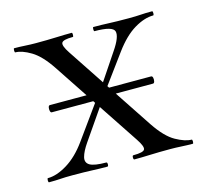

<svg xmlns="http://www.w3.org/2000/svg" viewBox="-67 -461 573 535"><g transform="rotate(-15 219.5 -193.0)"><path d="M221.8 -211.4H363.6Q367.2 -211.4 368.4 -206.4Q369.6 -201.4 368.4 -196Q367.2 -190.6 363.6 -190.6H221.8ZM221.8 -186.4H70.6Q67.2 -186.4 66 -191.8Q64.8 -197.2 66 -202.2Q67.2 -207.2 70.6 -207.2H221.8ZM259.2 0Q256.2 0 256.2 -6Q256.2 -12 259.2 -12Q288.6 -12 292 -20Q295.4 -28 280 -51L112.8 -303Q86.2 -343 60.2 -358.5Q34.2 -374 15.6 -374Q13.6 -374 13.6 -380Q13.6 -386 15.6 -386Q30.6 -386 46.6 -385Q62.6 -384 77.6 -384Q111.2 -384 136 -385Q160.8 -386 181.4 -386Q183.4 -386 183.4 -380Q183.4 -374 181.4 -374Q153.4 -374 149.2 -366.2Q145 -358.4 160.6 -335L327.6 -83Q355.2 -41.8 381.9 -26.9Q408.6 -12 427.2 -12Q429.4 -12 429.4 -6Q429.4 0 427.2 0Q411.8 0 394.7 -1Q377.6 -2 363 -2Q329.4 -2 304.6 -1Q279.8 0 259.2 0ZM12.8 0Q10.6 0 10.6 -6Q10.6 -12 12.8 -12Q38.4 -12 68.9 -30.7Q99.4 -49.4 125.6 -85.8L206 -197.4L218.4 -187.4L144 -79.6Q129.2 -58.2 125.2 -42.7Q121.2 -27.2 133.8 -19.6Q146.4 -12 181 -12Q184 -12 184 -6Q184 0 181 0Q158 0 136.5 -1Q115 -2 81 -2Q59.2 -2 45.8 -1Q32.4 0 12.8 0ZM221.4 -192.6 211.4 -202.6 281 -306.4Q305.2 -341.8 300.9 -357.9Q296.6 -374 244 -374Q242 -374 242 -380Q242 -386 244 -386Q268 -386 289.5 -385Q311 -384 345 -384Q366.8 -384 380.2 -385Q393.6 -386 413.2 -386Q415.4 -386 415.4 -380Q415.4 -374 413.2 -374Q387.8 -374 358.4 -356.5Q329 -339 300.4 -300.2Z"/></g></svg>

Font: Cormorant Light
Style: Regular
Weight: 300
Designer: Christian Thalmann (Catharsis Fonts)
Foundry: Catharsis Fonts
Version: Version 4.000